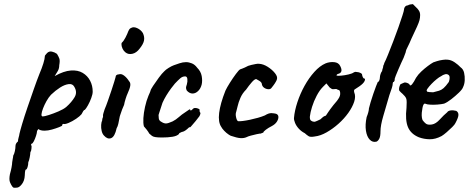

<svg xmlns="http://www.w3.org/2000/svg" viewBox="-20 -679 2271 930"><path d="M61 230Q57 230 50 230.5Q43 231 38 222Q34 217 28.5 204Q23 191 28 165Q33 148 36 131.5Q39 115 39 107Q39 103 41.5 91.5Q44 80 44 75Q49 67 52 53Q55 39 55 28Q55 16 67 6Q67 -2 70.5 -14Q74 -26 74 -30Q77 -44 87.5 -79.5Q98 -115 113.5 -160Q129 -205 144 -248Q159 -291 171 -321Q183 -349 190 -372Q197 -395 197 -405Q197 -409 199 -411.5Q201 -414 208 -422Q218 -432 231.5 -429Q245 -426 256 -418Q264 -405 267.5 -395Q271 -385 267 -363Q267 -348 260.5 -336Q254 -324 249 -317Q244 -310 246 -311Q289 -335 323 -337.5Q357 -340 380.5 -326Q404 -312 416.5 -288Q429 -264 429 -235Q429 -223 422 -204Q415 -185 406 -169Q397 -153 391 -147Q387 -147 383 -140.5Q379 -134 375 -126Q367 -116 348.5 -103.5Q330 -91 312 -83.5Q294 -76 286 -79Q286 -79 283.5 -77.5Q281 -76 281 -71Q281 -69 266 -63Q251 -57 231.5 -51.5Q212 -46 196 -46Q175 -46 166 -54Q164 -52 161.5 -48Q159 -44 159 -41Q159 -35 154.5 -21Q150 -7 144 5Q138 17 133 17Q133 17 131 20Q129 23 133 28Q133 28 132.5 39.5Q132 51 127 59Q127 67 124 83Q121 99 117 107Q117 119 113.5 130.5Q110 142 106 142Q102 143 101 154.5Q100 166 100 171Q99 196 86 213Q73 230 61 230ZM187 -115Q195 -115 217 -122Q239 -129 263.5 -139.5Q288 -150 301 -161Q327 -184 341.5 -208.5Q356 -233 339 -260Q331 -274 312 -271.5Q293 -269 271 -255Q249 -241 227 -220Q215 -207 205 -189Q195 -171 188.5 -154Q182 -137 181 -126Q180 -115 187 -115Z M484 -22Q476 -30 472.5 -44.5Q469 -59 470 -73.5Q471 -88 475 -96Q475 -104 477.5 -108.5Q480 -113 479 -117Q478 -121 481 -131Q484 -141 487 -150Q494 -166 502.5 -190.5Q511 -215 519.5 -240Q528 -265 533.5 -283.5Q539 -302 540 -306Q540 -318 556 -319Q568 -323 581.5 -312.5Q595 -302 605 -286Q613 -278 611 -264Q609 -250 598 -226Q594 -218 588.5 -200.5Q583 -183 581 -171Q577 -163 571.5 -148.5Q566 -134 562 -121Q560 -116 558 -104Q556 -92 553 -79Q550 -66 545 -58Q536 -17 518.5 -10Q501 -3 484 -22ZM588 -425Q579 -432 574 -442.5Q569 -453 568.5 -462Q568 -471 570 -472Q579 -480 588 -497.5Q597 -515 602 -529Q603 -532 606.5 -537Q610 -542 614 -543Q626 -551 644 -543Q662 -535 672 -519Q681 -500 677.5 -482.5Q674 -465 656 -443Q641 -423 621.5 -418.5Q602 -414 588 -425Z M765 -13Q743 -13 732 -15Q721 -17 716 -21Q711 -25 703 -32Q699 -40 690 -51.5Q681 -63 677 -67Q673 -82 674.5 -107Q676 -132 682.5 -161.5Q689 -191 699 -215Q703 -223 706 -231Q709 -239 709 -239Q709 -244 721.5 -263Q734 -282 749.5 -303Q765 -324 775 -333Q782 -341 796.5 -350Q811 -359 822 -363Q833 -367 849.5 -372.5Q866 -378 881 -378Q895 -378 909.5 -372Q924 -366 935 -351Q953 -333 957 -310.5Q961 -288 957 -270Q952 -250 939.5 -238Q927 -226 912.5 -226Q898 -226 885 -240Q881 -248 881 -253.5Q881 -259 885 -270Q889 -284 887.5 -296.5Q886 -309 877 -309Q864 -309 853.5 -300Q843 -291 827 -274Q820 -266 808.5 -250.5Q797 -235 786 -217Q775 -199 767 -181Q756 -148 752 -135Q748 -122 748 -122Q748 -118 748.5 -114.5Q749 -111 749 -107Q749 -95 763 -88Q774 -81 784 -81Q794 -81 816 -91Q832 -99 846.5 -112Q861 -125 877 -135Q888 -142 894.5 -147Q901 -152 901 -148Q901 -144 904 -144Q907 -144 911 -148Q917 -156 925 -156Q933 -156 940 -153Q947 -150 947 -147Q945 -138 951 -132Q951 -128 948.5 -121.5Q946 -115 942 -111Q937 -104 927.5 -92.5Q918 -81 910 -72Q902 -63 902 -63Q898 -64 894.5 -61Q891 -58 887 -54Q879 -47 872 -43.5Q865 -40 861 -40Q854 -36 850.5 -35Q847 -34 847 -30Q837 -20 815 -16.5Q793 -13 765 -13Z M1175 -15Q1162 -9 1145 -10Q1128 -11 1099 -21Q1097 -21 1086.5 -28Q1076 -35 1066 -45.5Q1056 -56 1052 -64Q1036 -87 1041.5 -132Q1047 -177 1072 -240Q1079 -255 1093.5 -278Q1108 -301 1122.5 -320.5Q1137 -340 1143 -343Q1143 -343 1154 -347Q1165 -351 1182 -360Q1187 -362 1197.5 -364.5Q1208 -367 1219 -369Q1230 -371 1235 -370Q1255 -369 1276.5 -355.5Q1298 -342 1312 -324.5Q1326 -307 1321 -294Q1321 -292 1316 -283Q1311 -274 1304.5 -265.5Q1298 -257 1294 -252Q1289 -246 1278 -247Q1267 -248 1258 -255Q1249 -262 1248 -274Q1246 -282 1233.5 -289Q1221 -296 1221 -296Q1213 -296 1199.5 -280.5Q1186 -265 1172 -245Q1154 -227 1144.5 -205Q1135 -183 1131 -164.5Q1127 -146 1124 -137Q1120 -127 1123.5 -111Q1127 -95 1133 -92Q1140 -91 1156 -93Q1172 -95 1191 -99Q1210 -103 1229.5 -108.5Q1249 -114 1263 -120Q1282 -132 1296 -131Q1310 -130 1317 -128Q1328 -124 1328.5 -113Q1329 -102 1321 -89.5Q1313 -77 1296 -68Q1280 -60 1267.5 -50.5Q1255 -41 1255 -36Q1251 -36 1246.5 -33.5Q1242 -31 1239 -32Q1237 -32 1223 -29Q1209 -26 1194.5 -22Q1180 -18 1175 -15Z M1505 -18Q1484 -14 1475.5 -19Q1467 -24 1456 -34Q1440 -42 1427.5 -55.5Q1415 -69 1409 -84Q1403 -99 1404 -108Q1407 -143 1420.5 -184Q1434 -225 1455 -263Q1476 -301 1502.5 -330.5Q1529 -360 1557 -372Q1577 -380 1598.5 -378Q1620 -376 1628 -359Q1643 -330 1621 -322Q1618 -322 1614 -319.5Q1610 -317 1610 -313Q1614 -311 1632 -312.5Q1650 -314 1668.5 -318.5Q1687 -323 1693 -328Q1699 -331 1702 -331Q1705 -331 1717 -329Q1734 -324 1734 -317Q1734 -313 1737 -306Q1740 -299 1744 -299Q1751 -298 1746 -286.5Q1741 -275 1721 -261Q1702 -249 1697.5 -245.5Q1693 -242 1696 -231Q1704 -212 1695.5 -186Q1687 -160 1667 -132Q1647 -104 1619.5 -79.5Q1592 -55 1562 -38Q1532 -21 1505 -18ZM1502 -89Q1506 -89 1516 -93.5Q1526 -98 1532 -101Q1536 -105 1542.5 -110.5Q1549 -116 1553 -117Q1557 -117 1559.5 -120.5Q1562 -124 1569.5 -135.5Q1577 -147 1595 -170Q1615 -192 1623 -207Q1631 -222 1626 -238Q1625 -242 1620.5 -243Q1616 -244 1609 -248Q1599 -248 1593.5 -247Q1588 -246 1577 -255L1561 -275L1544 -258Q1528 -242 1514 -215.5Q1500 -189 1491.5 -161.5Q1483 -134 1481 -115Q1480 -100 1486 -95Q1492 -90 1502 -89Z M1804 7Q1785 12 1771 -2.5Q1757 -17 1752.5 -46Q1748 -75 1756 -112Q1761 -124 1764 -135.5Q1767 -147 1767 -154Q1769 -164 1775 -183.5Q1781 -203 1788 -224Q1795 -245 1801.5 -261.5Q1808 -278 1810 -282Q1814 -282 1817 -289Q1820 -296 1820 -303Q1820 -311 1823.5 -321Q1827 -331 1831 -335Q1831 -340 1833.5 -346.5Q1836 -353 1836 -357Q1836 -361 1838.5 -365Q1841 -369 1841 -373Q1848 -386 1859.5 -414.5Q1871 -443 1884.5 -478Q1898 -513 1910 -547Q1922 -581 1929.5 -604.5Q1937 -628 1937 -633Q1937 -641 1942.5 -647Q1948 -653 1956 -653Q1959 -656 1967.5 -657.5Q1976 -659 1980 -659Q1980 -659 1984 -655Q1988 -651 1996 -643Q2004 -636 2009.5 -627Q2015 -618 2015 -606Q2015 -593 2012 -581.5Q2009 -570 2000 -550Q1991 -530 1972 -490Q1964 -470 1955 -452.5Q1946 -435 1946 -431Q1946 -427 1942.5 -419Q1939 -411 1935 -399Q1931 -391 1924 -375.5Q1917 -360 1909.5 -342.5Q1902 -325 1897 -312.5Q1892 -300 1892 -298Q1892 -294 1891.5 -290Q1891 -286 1887 -282Q1883 -282 1882.5 -276.5Q1882 -271 1882 -271Q1882 -261 1866 -218Q1850 -163 1836.5 -117Q1823 -71 1823 -43Q1823 -19 1817.5 -8Q1812 3 1804 7Z M2009 -14Q1970 -30 1956 -63.5Q1942 -97 1949 -157Q1951 -188 1948.5 -198.5Q1946 -209 1935 -219Q1932 -223 1922 -231.5Q1912 -240 1913 -245Q1912 -252 1915.5 -262Q1919 -272 1922 -272Q1928 -274 1934.5 -277.5Q1941 -281 1945 -279Q1949 -279 1956.5 -275.5Q1964 -272 1964 -268Q1968 -261 1976.5 -271.5Q1985 -282 1995 -302Q2005 -318 2020.5 -332.5Q2036 -347 2052 -359Q2068 -371 2079 -377Q2084 -379 2097 -383Q2110 -387 2124.5 -389Q2139 -391 2147 -390Q2165 -389 2182.5 -377Q2200 -365 2211 -353Q2224 -344 2228 -326.5Q2232 -309 2231 -290Q2230 -271 2223 -257Q2220 -247 2203 -230.5Q2186 -214 2166 -198.5Q2146 -183 2131 -177Q2118 -174 2099 -172.5Q2080 -171 2064 -172Q2048 -173 2042 -176Q2035 -180 2030.5 -170.5Q2026 -161 2023 -133Q2022 -119 2023.5 -110Q2025 -101 2027 -97Q2034 -87 2043 -80Q2052 -73 2072 -76Q2091 -79 2110.5 -100.5Q2130 -122 2146 -135Q2150 -142 2162 -144Q2174 -146 2190 -142Q2201 -135 2200.5 -122Q2200 -109 2186 -83Q2183 -76 2170.5 -63.5Q2158 -51 2143.5 -38.5Q2129 -26 2119 -20Q2089 -4 2061 -4.5Q2033 -5 2009 -14ZM2078 -232Q2095 -236 2106.5 -239.5Q2118 -243 2128.5 -252Q2139 -261 2154 -282Q2158 -293 2158 -302Q2158 -311 2155 -314Q2147 -322 2136.5 -319.5Q2126 -317 2115 -309Q2108 -306 2095 -295.5Q2082 -285 2070 -272.5Q2058 -260 2051 -250Q2044 -240 2048 -238Q2046 -234 2059.5 -233Q2073 -232 2078 -232Z"/></svg>

Font: Caveat SemiBold
Style: Regular
Weight: 600
Designer: Pablo Impallari
Foundry: Pablo Impallari
Version: Version 2.000